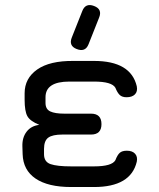

<svg xmlns="http://www.w3.org/2000/svg" viewBox="-20 -752 641 772"><path d="M288 -555Q255 -568 269 -602L311 -708Q324 -741 358 -728Q393 -715 378 -680L336 -574Q323 -541 288 -555ZM71 -132 70 -164Q69 -199 87 -222.5Q105 -246 138 -250Q101 -265 90 -285Q79 -305 79 -351V-377Q79 -437 129.5 -472.5Q180 -508 276 -507H358Q506 -507 530 -405Q534 -384 522.5 -372.5Q511 -361 489 -361Q471 -361 461.5 -370Q452 -379 444 -399Q430 -424 358 -424H259Q163 -424 163 -361V-338Q163 -313 182 -304Q201 -295 239 -295H346Q388 -295 388 -253Q388 -211 346 -211H231Q191 -211 174 -198.5Q157 -186 157 -153V-132Q157 -101 183.5 -92Q210 -83 266 -83H358Q430 -83 444 -108Q452 -129 461.5 -137.5Q471 -146 490 -146Q512 -146 523 -134Q534 -122 530 -102Q506 0 358 0H266Q173 0 123 -34Q73 -68 71 -132Z"/></svg>

Font: Jura
Style: Bold
Weight: 700
Designer: Daniel Johnson, Alexei Vanyashin
Foundry: Daniel Johnson
Version: Version 5.103